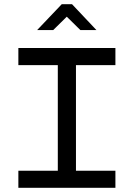

<svg xmlns="http://www.w3.org/2000/svg" viewBox="-20 -900 640 920"><path d="M533 -670H68V-588H257V-82H68V0H533V-82H344V-588H533ZM158 -756H235L300 -820L365 -756H442L325 -880H276Z"/></svg>

Font: LT Wave Mono
Style: Regular
Weight: 400
Designer: Daniel Lyons
Version: Version 2.5 (Glyphs App)